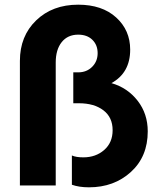

<svg xmlns="http://www.w3.org/2000/svg" viewBox="-20 -792 683 820"><path d="M218 -525V0H65V-532Q65 -638 134.5 -705Q204 -772 314 -772Q416 -772 476 -717.5Q536 -663 536 -580Q536 -481 456 -437Q525 -417 568 -361.5Q611 -306 611 -231Q611 -123 539 -57.5Q467 8 360 8Q318 8 287 -3V-128Q305 -120 336 -120Q389 -120 425 -151.5Q461 -183 461 -236Q461 -291 421.5 -321Q382 -351 317 -351H293V-483H314Q350 -483 373.5 -506.5Q397 -530 397 -565Q397 -600 374.5 -622Q352 -644 314 -644Q269 -644 243.5 -612Q218 -580 218 -525Z"/></svg>

Font: Freely
Style: Bold
Weight: 700
Designer: Kris Sowersby
Foundry: Klim Type Foundry
Version: Version 1.006;hotconv 1.0.113;makeotfexe 2.5.65598;200799169